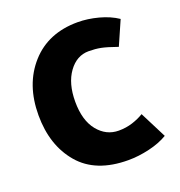

<svg xmlns="http://www.w3.org/2000/svg" viewBox="-128 -801 862 922"><g transform="rotate(-20 303.0 -340.0)"><path d="M515 -514Q461 -533 433 -538.5Q405 -544 371 -544Q310 -544 269 -487.5Q228 -431 228 -338Q228 -242 271 -189Q314 -136 378 -136Q415 -136 448 -146.5Q481 -157 507 -173L576 -37Q536 -13 480.5 0Q425 13 373 13Q207 13 123.5 -85Q40 -183 40 -337Q40 -494 129 -593.5Q218 -693 369 -693Q420 -693 474.5 -678.5Q529 -664 569 -637Z"/></g></svg>

Font: Palanquin Dark
Style: Bold
Weight: 700
Designer: Pria Ravichandran
Version: Version 1.000